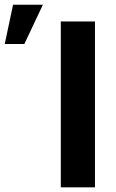

<svg xmlns="http://www.w3.org/2000/svg" viewBox="-139 -803 499 823"><path d="M268.1 0H121.6V-710.9H268.1ZM-83 -782.7H44.9L-34.7 -614.3H-118.7Z"/></svg>

Font: Robotiche
Style: Bold
Weight: 700
Designer: Google
Version: Version 2.001150; 2014